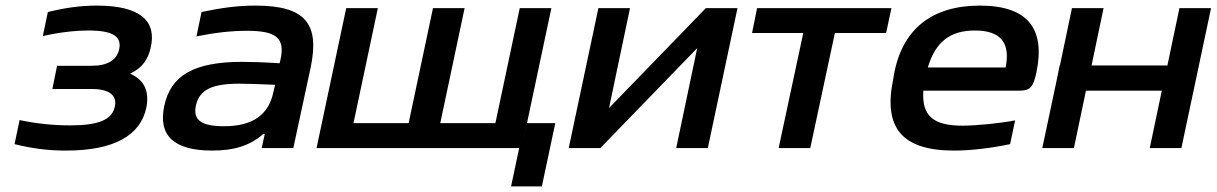

<svg xmlns="http://www.w3.org/2000/svg" viewBox="-20 -529 4347 686"><path d="M308 -294H184L167 -211H309C370 -211 402 -188 389 -143C377 -101 332 -81 230 -81C167 -81 107 -88 50 -100L32 -14C93 1 148 9 216 9C388 9 482 -45 503 -145C514 -203 496 -243 445 -266C490 -287 509 -318 518 -357C541 -453 483 -509 326 -509C267 -509 212 -501 151 -486L133 -400C184 -412 243 -420 297 -420C384 -420 415 -398 406 -354C398 -315 365 -294 308 -294Z M893 -509C829 -509 770 -501 700 -486L682 -399C746 -412 806 -419 862 -419C965 -419 1000 -395 982 -315L979 -303C916 -307 870 -308 845 -308C672 -308 590 -259 567 -151C544 -44 602 9 738 9C817 9 874 -9 920 -50H926L915 0H1028L1090 -288C1122 -442 1074 -509 893 -509ZM680 -152C692 -208 737 -230 835 -230C864 -230 917 -228 963 -226L957 -201C940 -119 884 -78 780 -78C698 -78 669 -101 680 -152Z M1217 -500 1111 0H1835L1806 137H1916L1964 -89H1863L1844 0L1950 -500H1837L1750 -89H1553L1640 -500H1527L1440 -89H1243L1330 -500Z M2012 0H2125L2471 -357L2396 0H2509L2615 -500H2502L2156 -143L2231 -500H2118Z M2762 0H2875L2963 -411H3146L3165 -500H2685L2667 -411H2850Z M3683 -270C3715 -423 3656 -509 3481 -509C3311 -509 3201 -426 3173 -256L3171 -244C3136 -74 3201 9 3389 9C3447 9 3517 1 3589 -14L3607 -99C3557 -89 3471 -80 3419 -80C3313 -80 3273 -116 3279 -205H3622C3661 -205 3672 -218 3683 -270ZM3295 -288C3322 -378 3373 -420 3463 -420C3559 -420 3590 -373 3573 -288Z M3704 0H3817L3860 -205H4131L4088 0H4201L4307 -500H4194L4151 -295H3880L3923 -500H3810L3767 -295H3766L3757 -250Z"/></svg>

Font: LT Wave Medium
Style: Italic
Weight: 500
Designer: Daniel Lyons
Version: Version 2.5 (Glyphs App)